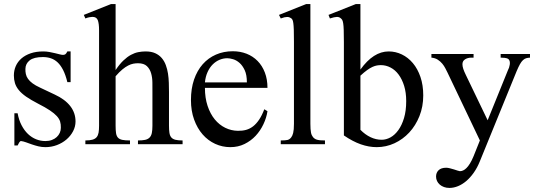

<svg xmlns="http://www.w3.org/2000/svg" viewBox="-20 -715 2654 952"><path d="M354.5 -112.8Q354.5 -87.4 342.3 -64.2Q330.1 -41 309.6 -23.4Q289.1 -5.9 262 4.4Q234.9 14.6 205.1 14.6Q187 14.6 170.2 10.5Q153.3 6.3 137.9 1Q122.6 -4.4 109.1 -9.3Q95.7 -14.2 84.5 -15.6Q79.1 -15.6 74.7 -7.8Q70.3 0 67.4 6.3H51.3V-153.3H67.4Q73.7 -119.1 87.2 -93.5Q100.6 -67.9 118.9 -50.5Q137.2 -33.2 159.2 -24.4Q181.2 -15.6 205.1 -15.6Q223.1 -15.6 237.3 -21Q251.5 -26.4 261.2 -35.4Q271 -44.4 276.4 -56.4Q281.7 -68.4 281.7 -81.5Q282.2 -98.1 278.1 -112.1Q273.9 -126 261.7 -139.4Q249.5 -152.8 227.3 -167.7Q205.1 -182.6 168.5 -201.2Q132.8 -219.7 109.6 -235.8Q86.4 -252 73 -268.6Q59.6 -285.2 54.2 -302.7Q48.8 -320.3 48.8 -340.8Q48.8 -365.7 58.3 -387.5Q67.9 -409.2 86.4 -425.3Q105 -441.4 132.1 -450.7Q159.2 -460 194.3 -460Q209.5 -460 224.4 -457.3Q239.3 -454.6 252.4 -451.4Q265.6 -448.2 275.9 -445.6Q286.1 -442.9 292 -442.9Q298.8 -442.9 303.5 -445.6Q308.1 -448.2 314 -460H330.1V-307.6H314Q305.2 -343.8 293 -367.7Q280.8 -391.6 265.6 -405.8Q250.5 -419.9 232.2 -426Q213.9 -432.1 192.9 -432.1Q147.9 -432.1 127.2 -415.8Q106.4 -399.4 106 -373.5Q105.5 -360.4 108.2 -347.9Q110.8 -335.4 118.9 -324Q127 -312.5 141.4 -301.8Q155.8 -291 179.2 -280.3L251.5 -246.1Q302.2 -222.7 328.4 -189Q354.5 -155.3 354.5 -112.8Z M664.1 0V-18.6Q685.5 -18.6 699.2 -21.5Q712.9 -24.4 721.2 -32.5Q729.5 -40.5 732.7 -54.9Q735.8 -69.3 735.8 -91.8V-258.8Q735.8 -280.8 735.6 -305.7Q735.4 -330.6 729.2 -351.8Q723.1 -373 708.3 -387.2Q693.4 -401.4 664.1 -401.4Q652.8 -401.4 640.9 -399.2Q628.9 -397 615.5 -390.1Q602.1 -383.3 586.7 -370.6Q571.3 -357.9 553.2 -336.9V-91.8Q553.2 -69.3 555.4 -54.9Q557.6 -40.5 564.9 -32.5Q572.3 -24.4 586.4 -21.5Q600.6 -18.6 624.5 -18.6V0H403.3V-18.6Q425.3 -18.6 438.7 -22.5Q452.1 -26.4 459.2 -34.9Q466.3 -43.5 468.8 -57.4Q471.2 -71.3 471.2 -91.8V-564Q471.2 -599.1 464.8 -615.2Q458.5 -631.3 438.5 -631.3Q432.1 -631.3 423.1 -629.6Q414.1 -627.9 403.3 -623.5L395.5 -641.1L530.3 -694.8H553.2V-367.7Q572.8 -397 591.8 -415Q610.8 -433.1 629.4 -443.1Q647.9 -453.1 666 -456.5Q684.1 -460 701.7 -460Q730 -460 749.5 -451.2Q769 -442.4 782 -427.2Q794.9 -412.1 802.2 -392.1Q809.6 -372.1 813 -349.9Q816.4 -327.6 817.1 -304.2Q817.9 -280.8 817.9 -258.8V-91.8Q817.9 -70.3 820.1 -56.2Q822.3 -42 829.3 -33.7Q836.4 -25.4 849.6 -22Q862.8 -18.6 885.3 -18.6V0Z M1306.2 -163.6Q1301.3 -130.9 1286.1 -98.9Q1271 -66.9 1247.6 -41.7Q1224.1 -16.6 1192.4 -1Q1160.6 14.6 1122.1 14.6Q1082.5 14.6 1046.9 -1.7Q1011.2 -18.1 984.6 -48.6Q958 -79.1 942.4 -122.3Q926.8 -165.5 926.8 -218.8Q926.8 -275.4 942.1 -320.3Q957.5 -365.2 985.1 -396.5Q1012.7 -427.7 1050.8 -444.3Q1088.9 -460.9 1134.3 -460.9Q1171.4 -460.9 1202.9 -448.5Q1234.4 -436 1257.3 -412.6Q1280.3 -389.2 1293.2 -355.5Q1306.2 -321.8 1306.2 -279.3H996.1Q996.1 -229.5 1009.3 -189.9Q1022.5 -150.4 1044.9 -123Q1067.4 -95.7 1096.9 -81.3Q1126.5 -66.9 1159.2 -66.4Q1181.2 -65.9 1200 -71Q1218.8 -76.2 1234.9 -88.6Q1251 -101.1 1264.9 -121.8Q1278.8 -142.6 1290.5 -173.3ZM1204.1 -306.6Q1204.1 -343.8 1193.4 -366.9Q1182.6 -390.1 1167.5 -403.3Q1152.3 -416.5 1135.7 -421.4Q1119.1 -426.3 1106.9 -426.3Q1087.4 -426.3 1068.6 -418.5Q1049.8 -410.6 1034.7 -395.5Q1019.5 -380.4 1009.3 -357.9Q999 -335.4 996.1 -306.6Z M1372.1 0V-18.6Q1394.5 -18.6 1405.3 -21Q1416 -23.4 1423.8 -33.7Q1426.8 -37.6 1429.2 -42.7Q1431.6 -47.9 1433.6 -55.7Q1435.5 -63.5 1436.5 -74.5Q1437.5 -85.4 1437.5 -101.1V-506.8Q1437.5 -544.9 1436.8 -566.9Q1436 -588.9 1434.3 -600.6Q1432.6 -612.3 1430.2 -616.7Q1427.7 -621.1 1423.8 -624.5Q1419.4 -627.4 1414.6 -629.2Q1409.7 -630.9 1403.8 -630.9Q1397.9 -630.9 1390.1 -629.2Q1382.3 -627.4 1372.1 -623.5L1363.3 -641.1L1498 -694.8H1519V-101.1Q1519 -86.4 1519.8 -75.9Q1520.5 -65.4 1522 -57.9Q1523.4 -50.3 1525.9 -45.2Q1528.3 -40 1531.7 -35.6Q1535.2 -31.2 1539.6 -28.1Q1543.9 -24.9 1550.5 -22.7Q1557.1 -20.5 1567.1 -19.5Q1577.1 -18.6 1591.3 -18.6V0Z M2078.6 -241.7Q2078.6 -186.5 2059.8 -139.4Q2041 -92.3 2009.3 -58.1Q1977.5 -23.9 1935.8 -4.6Q1894 14.6 1847.7 14.6Q1809.1 14.6 1768.8 0.5Q1728.5 -13.7 1685.1 -43.5V-506.3Q1685.1 -543.9 1684.3 -565.9Q1683.6 -587.9 1681.6 -599.6Q1679.7 -611.3 1676.8 -616.2Q1673.8 -621.1 1669.4 -624.5Q1661.6 -631.3 1650.1 -631.1Q1638.7 -630.9 1615.7 -623.5L1608.9 -641.1L1744.1 -694.8H1767.1V-370.1Q1831.5 -460 1907.2 -460Q1941.4 -460 1972.4 -445.1Q2003.4 -430.2 2027.1 -402.1Q2050.8 -374 2064.7 -333.5Q2078.6 -293 2078.6 -241.7ZM1994.1 -213.9Q1994.1 -255.9 1983.9 -289.1Q1973.6 -322.3 1956.5 -345.2Q1939.5 -368.2 1916.5 -380.1Q1893.6 -392.1 1868.2 -392.1Q1859.4 -392.1 1849.1 -390.4Q1838.9 -388.7 1826.9 -383.3Q1814.9 -377.9 1800.3 -367.4Q1785.6 -356.9 1767.1 -339.8V-71.3Q1790.5 -47.4 1817.4 -34.7Q1844.2 -22 1872.6 -22Q1894.5 -22 1916.3 -33.9Q1938 -45.9 1955.3 -70.1Q1972.7 -94.2 1983.4 -130.1Q1994.1 -166 1994.1 -213.9Z M2607.9 -429.2Q2597.2 -428.7 2588.9 -426.3Q2580.6 -423.8 2573 -416.7Q2565.4 -409.7 2558.1 -396.7Q2550.8 -383.8 2541.5 -361.8L2359.4 84.5Q2346.7 116.2 2329.3 140.9Q2312 165.5 2292.2 182.4Q2272.5 199.2 2251 208Q2229.5 216.8 2208.5 216.8Q2193.8 216.8 2181.6 212.4Q2169.4 208 2160.6 200.4Q2151.9 192.9 2147 182.6Q2142.1 172.4 2142.1 160.6Q2142.1 141.1 2154.8 128.9Q2167.5 116.7 2192.4 116.7Q2200.2 116.7 2210.7 119.4Q2221.2 122.1 2231.4 125.2Q2241.7 128.4 2249.5 131.1Q2257.3 133.8 2260.3 133.8Q2268.1 133.8 2276.4 130.1Q2284.7 126.5 2293.2 117.9Q2301.8 109.4 2310.5 95.2Q2319.3 81.1 2328.1 59.6L2359.4 -18.6L2198.7 -355.5Q2194.3 -364.3 2188.2 -376.2Q2182.1 -388.2 2172.9 -399.4Q2163.6 -410.6 2150.4 -419.2Q2137.2 -427.7 2119.1 -429.2V-447.3H2328.1V-429.2H2317.4Q2299.3 -429.2 2286.1 -420.9Q2272.9 -412.6 2272.9 -396.5Q2272.9 -386.2 2277.1 -373.5Q2281.2 -360.8 2289.6 -343.8L2397.9 -118.7L2498 -365.7Q2505.4 -379.4 2507.6 -394.8Q2509.8 -410.2 2503.9 -418.5Q2502.4 -420.4 2500.5 -422.4Q2498.5 -424.3 2494.1 -425.8Q2489.7 -427.2 2482.2 -428.2Q2474.6 -429.2 2462.4 -429.2V-447.3H2607.9Z"/></svg>

Font: Doulos SIL
Style: Regular
Weight: 400
Designer: Walt Agee, Victor Gaultney, Peter Martin, Debbi Hosken
Foundry: SIL International
Version: Version 4.110; 2011; Maintenance release